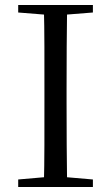

<svg xmlns="http://www.w3.org/2000/svg" viewBox="-20 -748 445 768"><path d="M52.8 0V-30.1L190.9 -42.1H212.5L351.6 -30.1V0ZM155.3 0Q157.5 -83.6 157.6 -167.7Q157.7 -251.7 157.7 -336.8V-391.1Q157.7 -476.1 157.6 -560.4Q157.5 -644.8 155.3 -728H248.5Q247.3 -645.2 246.8 -560.7Q246.3 -476.1 246.3 -391.1V-337Q246.3 -252.2 246.8 -168.1Q247.3 -84.1 248.5 0ZM52.8 -698V-728H351.6V-698L212.5 -686.9H190.9Z"/></svg>

Font: Noto Serif KR
Style: Regular
Weight: 200
Designer: Ryoko NISHIZUKA 西塚涼子 (kana & ideographs); Frank Grießhammer (Latin, Greek & Cyrillic); Wenlong ZHANG 张文龙 (bopomofo); San
Foundry: Adobe
Version: Version 2.001;hotconv 1.1.0;makeotfexe 2.6.0